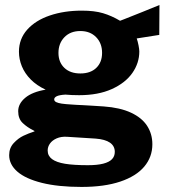

<svg xmlns="http://www.w3.org/2000/svg" viewBox="-20 -567 670 758"><path d="M16.2 45.5Q16.2 17.1 34.2 -2.2Q52.2 -21.5 72.6 -31.1Q93 -40.6 112.2 -46.8L117.2 -49.2Q116.1 -49.9 114.6 -50.7Q113.1 -51.5 111.6 -52.5Q87.2 -64.5 69.5 -81.4Q51.8 -98.2 51.8 -128Q51.8 -157.6 79.6 -180.9Q107.4 -204.2 160.2 -213Q125 -229.4 101.4 -253.2Q77.9 -277 66.3 -305.2Q54.8 -333.4 54.8 -363Q54.8 -413.2 87.4 -449.9Q120.1 -486.6 176.7 -505.8Q233.2 -525 303.2 -525Q352.9 -525 386.7 -514.9Q420.5 -504.9 454 -485Q457.4 -486.4 461.6 -487.9Q465.8 -489.5 470.2 -491.2Q502.1 -503.8 542.1 -519.8Q582 -535.8 609.5 -547.2L608.8 -429.2L519.8 -415.2Q523.8 -403.8 526.9 -388.1Q530 -372.5 530 -363.8Q530 -318.4 502.6 -279Q475.1 -239.6 421.5 -215.4Q367.9 -191.2 292.5 -191.2Q280.5 -191.2 263.9 -191.8Q247.4 -192.4 238 -193.5Q214.2 -192 204.1 -187.1Q194 -182.1 194 -174.8Q194 -167.8 201.7 -163.9Q209.4 -160.1 223.5 -157.9Q237.6 -155.8 264.6 -154.2L283 -153L308.1 -151.8Q325 -150.8 345.8 -149.6Q366.5 -148.5 389.5 -146.8Q454 -142.2 497.1 -122.2Q540.1 -102.2 560.8 -70.2Q581.5 -38.1 581.5 2.5Q581.5 52.8 549.5 90.8Q517.5 128.8 454.8 149.9Q392 171 302 171Q209.5 171 145.2 154.9Q80.9 138.8 48.6 110.6Q16.2 82.4 16.2 45.5ZM433.2 32.5Q433.2 9.5 414.1 -3.8Q395 -17 357.8 -19.8L244.2 -27Q221.4 -28.4 203.9 -20.8Q186.4 -13.1 177.3 -0.4Q168.2 12.4 168.2 27.2Q168.2 48.2 185.4 61.1Q202.6 73.9 237 79.6Q271.4 85.2 326.8 85.2Q363.9 85.2 387.6 79.1Q411.2 73 422.2 61.4Q433.2 49.9 433.2 32.5ZM383 -358.2Q383 -396.4 359.4 -420.4Q335.8 -444.5 297.2 -444.5Q257.9 -444.5 234.3 -420.1Q210.8 -395.8 210.8 -358.2Q210.8 -321.4 234 -299.2Q257.2 -277 297.2 -277Q337.5 -277 360.2 -299.1Q383 -321.1 383 -358.2Z"/></svg>

Font: Public Sans VF
Style: Regular
Weight: 400
Designer: Pablo Impallari, Rodrigo Fuenzalida (Modified by Dan O. Williams and USWDS)
Version: Version 1.003